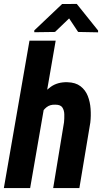

<svg xmlns="http://www.w3.org/2000/svg" viewBox="-25 -957 523 977"><path d="M258.3 -750 128.4 0H-5.4L125 -750ZM158.7 -282.2 125 -280.8Q129.4 -320.3 141.6 -365.5Q153.8 -410.6 176 -450.4Q198.2 -490.2 233.2 -515.1Q268.1 -540 317.9 -538.6Q359.4 -537.6 384.5 -518.3Q409.7 -499 421.6 -468.8Q433.6 -438.5 436 -403.1Q438.5 -367.7 434.6 -333.5L378.9 0H245.6L300.8 -335Q302.7 -354 302.2 -374.8Q301.8 -395.5 292.5 -409.9Q283.2 -424.3 257.3 -424.3Q230 -425.8 211.9 -411.4Q193.8 -397 183.3 -374.8Q172.9 -352.5 167.2 -327.9Q161.6 -303.2 158.7 -282.2ZM365.7 -937 474.1 -801.8V-792.5L372.6 -794.4L326.7 -863.3L254.9 -794.4L149.4 -793V-802.2L291 -936.5Z"/></svg>

Font: Roboto Condensed
Style: Bold Italic
Weight: 700
Italic angle: -12°
Designer: Christian Robertson
Foundry: Google
Version: Version 3.0